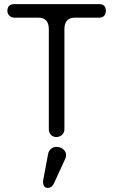

<svg xmlns="http://www.w3.org/2000/svg" viewBox="-20 -652 552 936"><path d="M254 16C278 16 294 -1 294 -21V-510C294 -547 311 -566 346 -566H464C488 -566 496 -583 496 -598C496 -621 485 -632 464 -632H51C28 -632 16 -621 16 -598C16 -583 28 -566 51 -566H166C201 -566 218 -547 218 -510V-21C218 -1 233 16 254 16ZM300 118C301 113 302 107 302 103C302 82 281 64 256 64C236 64 218 76 214 101L190 230C190 232 190 233 190 235C190 254 198 264 214 264C226 264 236 257 243 242Z"/></svg>

Font: Dongle Light
Style: Regular
Weight: 300
Designer: Yanghee Ryu
Foundry: Yanghee Ryu
Version: Version 2.000